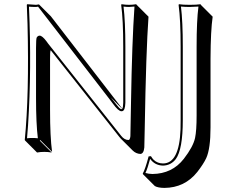

<svg xmlns="http://www.w3.org/2000/svg" viewBox="-20 -668 1114 916"><path d="M107.9 -645 109.9 -647.9Q114.7 -647.9 151.9 -645Q151.9 -645 166 -647L222.7 -590.3L563.5 -149.4Q567.4 -156.2 567.9 -178.2V-444.8Q567.9 -573.7 558.1 -645L560.1 -647.9Q578.6 -645 595.2 -645Q612.8 -645 629.9 -647.9L631.8 -645L688.5 -588.4Q676.8 -427.2 670.4 -50.8Q669.4 -2.9 668.5 35.6Q665.5 65.9 649.4 66.4Q628.9 65.4 613.3 50.3L556.6 -6.3Q552.7 -10.3 549.8 -14.2L221.7 -428.7Q218.3 -420.4 218.8 -382.3V-143.6Q218.8 -14.6 228.5 56.6L171.9 0L169.9 2.9L226.6 59.6Q208 56.6 191.4 56.6Q173.8 56.6 156.7 59.6L100.1 2.9L98.1 0Q119.6 -215.3 111.3 -553.7Q109.9 -603.5 107.9 -645ZM841.8 -95.2V-444.8Q841.8 -573.7 832 -645L834 -647.9Q852.1 -645 884.8 -645Q918.5 -645 937 -647.9L938 -645L994.6 -588.4Q984.9 -521.5 984.4 -388.7V-60.5Q984.4 41.5 963.9 86.4Q951.2 113.8 921.4 152.3Q861.3 228 763.7 228.5Q733.4 228 718.8 219.7L662.1 163.1L661.1 160.2Q673.3 138.2 689 78.1L700.2 77.1Q706.1 87.4 712.9 94.2Q731.4 111.8 757.8 111.8Q835.4 111.8 841.3 -51.3Q841.8 -70.8 841.8 -95.2ZM563 -148.9 508.8 -203.1Q541.5 -161.1 547.9 -154.3Q558.6 -143.6 563 -148.9ZM852.1 -95.2Q852.1 44.9 818.8 90.8Q795.4 121.1 757.8 122.1Q718.3 121.1 696.3 89.8Q684.1 135.7 673.8 157.2Q688.5 161.6 707 162.1Q801.3 161.1 856.9 89.8Q901.4 32.2 910.6 -9.8Q918 -44.4 918 -117.2V-444.8Q918 -570.8 926.8 -636.7Q905.8 -635.3 884.8 -634.8Q863.3 -634.8 843.3 -636.7Q852.1 -565.9 852.1 -444.8ZM118.2 -636.2Q131.3 -340.8 113.8 -69.8Q111.3 -36.1 108.9 -8.3Q122.1 -9.8 134.8 -9.8Q147.9 -9.8 160.6 -8.3Q151.9 -79.1 151.9 -200.2V-439Q151.9 -482.4 155.3 -489.3Q160.6 -497.6 168.9 -498Q181.2 -498 201.2 -471.7Q206.5 -464.4 209 -460.9L558.1 -20Q573.2 -0.5 592.8 0Q600.1 0 602.1 -18.6Q602.1 -20.5 602.1 -21.5Q603 -76.2 605 -177.7Q609.9 -471.7 621.6 -636.7Q607.9 -635.3 595.2 -634.8Q582 -634.8 569.3 -636.7Q578.1 -565.4 578.1 -444.8V-177.7Q577.1 -140.6 563.5 -137.7Q561 -137.2 558.6 -137.2Q544.4 -138.2 519 -172.9Q505.4 -191.4 501 -196.8L161.6 -636.2Q154.8 -635.3 151.9 -634.8Q131.3 -634.8 118.2 -636.2Z"/></svg>

Font: Linux Biolinum Shadow O
Style: Regular
Weight: 400
Designer: Philipp H. Poll
Foundry: Philipp H. Poll
Version: Version 1.0.4